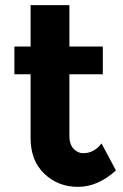

<svg xmlns="http://www.w3.org/2000/svg" viewBox="-20 -719 480 747"><path d="M250 -430V-189Q250 -158 266 -140.5Q282 -123 304 -123Q346 -123 375 -161L431 -56Q361 8 283.5 8Q206 8 152.5 -43Q99 -94 99 -182V-430H36V-538H99V-699H250V-538H380V-430Z"/></svg>

Font: Montserrat_am3
Style: Bold
Weight: 700
Designer: Julieta Ulanovsky
Foundry: Julieta Ulanovsky. Armenina letters added by Vahan Hovhannisyan
Version: Version 2.001